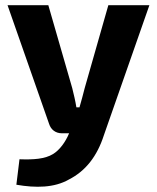

<svg xmlns="http://www.w3.org/2000/svg" viewBox="-20 -513 605 739"><path d="M555 -493H397L306 -174C301 -153 293 -125 286 -100H274C270 -125 264 -150 258 -174L166 -493H9L169 -36C176 -14 194 0 218 0H246C232 34 209 65 184 80C153 99 109 102 55 100L43 198C118 211 189 210 245 178C310 145 354 88 380 7Z"/></svg>

Font: SnT
Style: Bold
Weight: 700
Designer: Natanael Gama
Version: Version 1.001;PS 001.001;hotconv 1.0.70;makeotf.lib2.5.58329